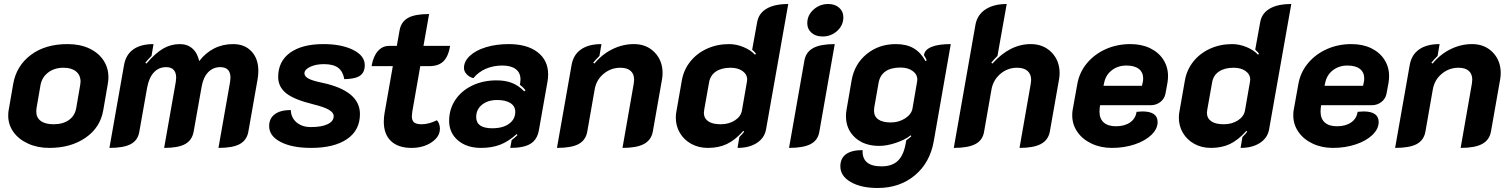

<svg xmlns="http://www.w3.org/2000/svg" viewBox="-20 -729 7541 958"><path d="M21 -152Q21 -169 23 -178L46 -311Q62 -401 134 -455Q206 -509 317 -509Q379 -509 425 -487.5Q471 -466 496 -428.5Q521 -391 521 -343Q521 -328 518 -311L495 -178Q480 -92 406.5 -41.5Q333 9 226 9Q167 9 120 -12.5Q73 -34 47 -70.5Q21 -107 21 -152ZM360 -188 380 -304Q382 -316 382 -321Q382 -354 359.5 -372.5Q337 -391 297 -391Q251 -391 220 -367Q189 -343 182 -304L162 -188Q161 -183 161 -172Q161 -142 183.5 -125.5Q206 -109 247 -109Q294 -109 323.5 -130Q353 -151 360 -188Z M599 -405Q608 -456 645 -482.5Q682 -509 746 -509L736 -450Q715 -429 705 -416L711 -412Q754 -463 793 -486Q832 -509 877 -509Q915 -509 940 -487Q965 -465 974 -424Q1005 -465 1048 -487Q1091 -509 1143 -509Q1201 -509 1235 -472.5Q1269 -436 1269 -375Q1269 -352 1265 -332L1219 -71Q1211 -29 1176 -10Q1141 9 1070 9L1128 -320Q1130 -336 1130 -341Q1130 -394 1079 -394Q1043 -394 1018.5 -368.5Q994 -343 986 -296L946 -71Q938 -29 903.5 -10Q869 9 799 9L857 -320Q859 -336 859 -341Q859 -367 846.5 -380.5Q834 -394 809 -394Q772 -394 747.5 -367.5Q723 -341 714 -291L675 -71Q668 -29 632.5 -10Q597 9 526 9Z M1323 -100Q1323 -138 1351 -159Q1379 -180 1431 -180Q1432 -142 1459.5 -118.5Q1487 -95 1531 -95Q1585 -95 1615 -109.5Q1645 -124 1645 -150Q1645 -167 1621.5 -181Q1598 -195 1545 -208Q1447 -232 1407.5 -264Q1368 -296 1368 -345Q1368 -423 1427.5 -466Q1487 -509 1594 -509Q1684 -509 1742 -480Q1800 -451 1800 -404Q1800 -368 1776.5 -351.5Q1753 -335 1698 -334Q1691 -373 1667 -391Q1643 -409 1596 -409Q1556 -409 1527.5 -395.5Q1499 -382 1499 -363Q1499 -348 1519 -337Q1539 -326 1588 -316Q1776 -276 1776 -160Q1776 -79 1711.5 -35Q1647 9 1532 9Q1438 9 1380.5 -20.5Q1323 -50 1323 -100Z M1895 -122Q1895 -145 1899 -166L1940 -399H1834Q1842 -447 1865 -473.5Q1888 -500 1921 -500H1960L1974 -579Q1982 -621 2016.5 -640Q2051 -659 2121 -659L2093 -500H2226Q2217 -447 2192.5 -423Q2168 -399 2122 -399H2077L2037 -171Q2035 -155 2035 -149Q2035 -127 2046.5 -118Q2058 -109 2084 -109Q2119 -109 2160 -129Q2167 -122 2171 -110.5Q2175 -99 2175 -87Q2175 -47 2133.5 -19Q2092 9 2033 9Q1967 9 1931 -25Q1895 -59 1895 -122Z M2221 -126Q2221 -184 2251.5 -230Q2282 -276 2336 -302Q2390 -328 2458 -328Q2502 -328 2535 -315Q2568 -302 2596 -273L2602 -279Q2588 -296 2574 -306L2576 -319Q2577 -324 2577 -333Q2577 -366 2553.5 -384Q2530 -402 2486 -402Q2442 -402 2404.5 -386Q2367 -370 2342 -339Q2322 -344 2308.5 -358.5Q2295 -373 2295 -390Q2295 -423 2324.5 -450.5Q2354 -478 2405 -493.5Q2456 -509 2518 -509Q2610 -509 2662.5 -468.5Q2715 -428 2715 -358Q2715 -341 2712 -323L2669 -80Q2661 -33 2627.5 -12Q2594 9 2526 9L2533 -30Q2548 -41 2562 -55L2558 -60Q2517 -23 2475.5 -7Q2434 9 2380 9Q2309 9 2265 -28.5Q2221 -66 2221 -126ZM2551 -171Q2551 -199 2527 -214.5Q2503 -230 2461 -230Q2414 -230 2385 -206.5Q2356 -183 2356 -145Q2356 -89 2436 -89Q2489 -89 2520 -111.5Q2551 -134 2551 -171Z M2832 -405Q2841 -456 2879 -482.5Q2917 -509 2981 -509L2971 -450Q2951 -430 2940 -416L2946 -412Q2985 -459 3036.5 -484Q3088 -509 3143 -509Q3206 -509 3246 -468Q3286 -427 3286 -364Q3286 -349 3283 -332L3237 -71Q3229 -30 3193 -10.5Q3157 9 3086 9L3142 -311Q3144 -325 3144 -331Q3144 -360 3126.5 -375.5Q3109 -391 3075 -391Q3028 -391 2991.5 -360.5Q2955 -330 2947 -282L2910 -71Q2902 -29 2866.5 -10Q2831 9 2759 9Z M3352 -142Q3352 -158 3355 -173L3382 -327Q3391 -380 3424 -421.5Q3457 -463 3507.5 -486Q3558 -509 3618 -509Q3654 -509 3690 -494Q3726 -479 3747 -456L3752 -461Q3747 -469 3733 -481L3758 -619Q3766 -663 3805.5 -686Q3845 -709 3913 -709L3802 -82Q3794 -40 3756 -15.5Q3718 9 3660 9L3669 -45Q3686 -62 3693 -72L3689 -76Q3648 -30 3607 -10.5Q3566 9 3512 9Q3466 9 3429.5 -11Q3393 -31 3372.5 -65.5Q3352 -100 3352 -142ZM3682 -178 3707 -322Q3708 -325 3708 -332Q3708 -358 3685 -374.5Q3662 -391 3625 -391Q3580 -391 3552 -372Q3524 -353 3518 -318L3494 -183Q3492 -171 3492 -167Q3492 -139 3513.5 -124Q3535 -109 3576 -109Q3617 -109 3647 -128.5Q3677 -148 3682 -178Z M4008 -613Q4008 -653 4039 -681Q4070 -709 4113 -709Q4146 -709 4167 -690.5Q4188 -672 4188 -643Q4188 -603 4157.5 -575Q4127 -547 4084 -547Q4050 -547 4029 -565.5Q4008 -584 4008 -613ZM3994 -429Q4002 -470 4038 -489.5Q4074 -509 4145 -509L4068 -71Q4061 -29 4024.5 -10Q3988 9 3917 9Z M4173 101Q4173 61 4201 40.5Q4229 20 4284 20Q4280 101 4378 101Q4429 101 4457.5 75.5Q4486 50 4497 -3L4502 -29Q4519 -41 4527 -49L4524 -54Q4497 -32 4451 -16.5Q4405 -1 4367 -1Q4292 -1 4246.5 -42.5Q4201 -84 4201 -150Q4201 -166 4204 -182L4229 -327Q4243 -409 4304 -459Q4365 -509 4450 -509Q4502 -509 4538 -488.5Q4574 -468 4598 -424L4604 -428Q4599 -440 4590 -454Q4594 -481 4628 -495Q4662 -509 4724 -509L4639 -24Q4620 83 4544.5 146Q4469 209 4359 209Q4276 209 4224.5 179Q4173 149 4173 101ZM4533 -188 4556 -322Q4557 -325 4557 -332Q4557 -358 4533.5 -375Q4510 -392 4473 -392Q4426 -392 4398.5 -373Q4371 -354 4364 -317L4342 -192Q4341 -187 4341 -177Q4341 -148 4362.5 -133Q4384 -118 4424 -118Q4465 -118 4496.5 -138.5Q4528 -159 4533 -188Z M4847 -605Q4856 -655 4897 -682Q4938 -709 5003 -709L4957 -450Q4938 -431 4926 -416L4932 -412Q5019 -509 5123 -509Q5186 -509 5226.5 -468Q5267 -427 5267 -364Q5267 -349 5264 -332L5218 -71Q5210 -30 5173.5 -10.5Q5137 9 5067 9L5123 -311Q5125 -325 5125 -330Q5125 -359 5107 -375Q5089 -391 5055 -391Q5007 -391 4971 -360Q4935 -329 4927 -282L4890 -71Q4883 -29 4846.5 -10Q4810 9 4739 9Z M5330 -153Q5330 -171 5332 -180L5355 -308Q5365 -367 5402.5 -412.5Q5440 -458 5496.5 -483.5Q5553 -509 5620 -509Q5676 -509 5718.5 -488.5Q5761 -468 5784.5 -431.5Q5808 -395 5808 -349Q5808 -333 5805 -315L5795 -261Q5790 -236 5769.5 -220Q5749 -204 5721 -204H5469L5467 -190Q5466 -184 5466 -172Q5466 -137 5487 -118Q5508 -99 5548 -99Q5591 -99 5618.5 -118Q5646 -137 5651 -171Q5673 -173 5680 -173Q5756 -173 5756 -120Q5756 -86 5725 -56Q5694 -26 5641.5 -8.5Q5589 9 5528 9Q5472 9 5426.5 -12.5Q5381 -34 5355.5 -71Q5330 -108 5330 -153ZM5678 -301 5681 -315Q5684 -327 5684 -337Q5684 -368 5662.5 -385Q5641 -402 5600 -402Q5558 -402 5527.5 -378.5Q5497 -355 5489 -315L5486 -301Z M5862 -142Q5862 -158 5865 -173L5892 -327Q5901 -380 5934 -421.5Q5967 -463 6017.5 -486Q6068 -509 6128 -509Q6164 -509 6200 -494Q6236 -479 6257 -456L6262 -461Q6257 -469 6243 -481L6268 -619Q6276 -663 6315.5 -686Q6355 -709 6423 -709L6312 -82Q6304 -40 6266 -15.5Q6228 9 6170 9L6179 -45Q6196 -62 6203 -72L6199 -76Q6158 -30 6117 -10.5Q6076 9 6022 9Q5976 9 5939.5 -11Q5903 -31 5882.5 -65.5Q5862 -100 5862 -142ZM6192 -178 6217 -322Q6218 -325 6218 -332Q6218 -358 6195 -374.5Q6172 -391 6135 -391Q6090 -391 6062 -372Q6034 -353 6028 -318L6004 -183Q6002 -171 6002 -167Q6002 -139 6023.5 -124Q6045 -109 6086 -109Q6127 -109 6157 -128.5Q6187 -148 6192 -178Z M6433 -153Q6433 -171 6435 -180L6458 -308Q6468 -367 6505.5 -412.5Q6543 -458 6599.5 -483.5Q6656 -509 6723 -509Q6779 -509 6821.5 -488.5Q6864 -468 6887.5 -431.5Q6911 -395 6911 -349Q6911 -333 6908 -315L6898 -261Q6893 -236 6872.5 -220Q6852 -204 6824 -204H6572L6570 -190Q6569 -184 6569 -172Q6569 -137 6590 -118Q6611 -99 6651 -99Q6694 -99 6721.5 -118Q6749 -137 6754 -171Q6776 -173 6783 -173Q6859 -173 6859 -120Q6859 -86 6828 -56Q6797 -26 6744.5 -8.5Q6692 9 6631 9Q6575 9 6529.5 -12.5Q6484 -34 6458.5 -71Q6433 -108 6433 -153ZM6781 -301 6784 -315Q6787 -327 6787 -337Q6787 -368 6765.5 -385Q6744 -402 6703 -402Q6661 -402 6630.5 -378.5Q6600 -355 6592 -315L6589 -301Z M7014 -405Q7023 -456 7061 -482.5Q7099 -509 7163 -509L7153 -450Q7133 -430 7122 -416L7128 -412Q7167 -459 7218.5 -484Q7270 -509 7325 -509Q7388 -509 7428 -468Q7468 -427 7468 -364Q7468 -349 7465 -332L7419 -71Q7411 -30 7375 -10.5Q7339 9 7268 9L7324 -311Q7326 -325 7326 -331Q7326 -360 7308.5 -375.5Q7291 -391 7257 -391Q7210 -391 7173.5 -360.5Q7137 -330 7129 -282L7092 -71Q7084 -29 7048.5 -10Q7013 9 6941 9Z"/></svg>

Font: K2D ExtraBold
Style: Italic
Weight: 800
Italic angle: -10°
Designer: Katatrad Aksorn Co.,Ltd.
Foundry: Cadson Demak Co.,Ltd.
Version: Version 1.000; ttfautohint (v1.6)